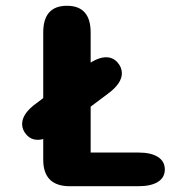

<svg xmlns="http://www.w3.org/2000/svg" viewBox="-20 -644 659 664"><path d="M110.5 -160.5Q87.5 -160.5 72 -177.5Q56.5 -194.5 56.5 -215Q56.5 -251.5 106 -287L280 -418.5Q318 -446 347 -446Q370 -446 385.8 -428.8Q401.5 -411.5 401.5 -390.5Q401.5 -355 352 -319L177.5 -188Q140 -160.5 110.5 -160.5ZM293.5 -116.5H458Q502.5 -116.5 526.2 -101.2Q550 -86 550 -58Q550 -30 526.2 -15Q502.5 0 458 0H221.5Q129.5 0 129.5 -92V-531.5Q129.5 -624 211.5 -624Q293.5 -624 293.5 -531.5Z"/></svg>

Font: Sono Monospace
Style: Bold
Weight: 700
Designer: Tyler Finck
Foundry: Tyler Finck
Version: Version 2.112